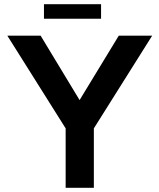

<svg xmlns="http://www.w3.org/2000/svg" viewBox="-20 -901 765 921"><path d="M430.2 -285.2V0H294.9V-285.2L15.1 -730H174.8L361.8 -420.9L549.8 -730H710ZM464.8 -880.9V-811H190.9V-880.9Z"/></svg>

Font: Miedinger*
Style: Bold
Weight: 700
Version: Version 001.000